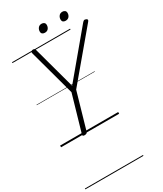

<svg xmlns="http://www.w3.org/2000/svg" viewBox="-393 -1338 1680 1975"><g transform="rotate(-30 447.5 -350.5)"><path d="M272 14Q246 14 251 -5L376 -437L227 -984Q223 -999 229.5 -1006.5Q236 -1014 250 -1015Q264 -1015 269.5 -1010Q275 -1005 278 -994L415 -491L837 -996Q849 -1010 857.5 -1014Q866 -1018 879 -1012Q891 -1009 894.5 -1000.5Q898 -992 888 -980L431 -436L307 -5Q301 14 272 14ZM446 -1103Q428 -1103 416.5 -1112Q405 -1121 405 -1140Q405 -1164 419.5 -1182.5Q434 -1201 461 -1201Q479 -1201 490.5 -1191.5Q502 -1182 502 -1163Q502 -1139 488 -1121Q474 -1103 446 -1103ZM692 -1103Q674 -1103 663 -1112Q652 -1121 652 -1140Q652 -1164 666.5 -1182.5Q681 -1201 708 -1201Q726 -1201 737.5 -1191.5Q749 -1182 749 -1163Q749 -1139 734.5 -1121Q720 -1103 692 -1103ZM0 490H690V500H0ZM0 -20H690V0H0ZM0 -505H690V-500H0ZM0 -1010H690V-1000H0Z"/></g></svg>

Font: Playwrite AU QLD Guides
Style: Regular
Weight: 400
Designer: Veronika Burian, José Scaglione
Foundry: TypeTogether
Version: Version 1.003